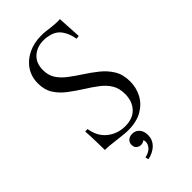

<svg xmlns="http://www.w3.org/2000/svg" viewBox="-276 -792 1079 1079"><g transform="rotate(-45 264.0 -252.0)"><path d="M85 -3Q84 -35 83.5 -73.5Q83 -112 80 -154Q85 -155 89.5 -155Q94 -155 99 -155Q110 -87 155.5 -51.5Q201 -16 260 -16Q322 -16 355 -52Q388 -88 388 -145Q388 -190 369 -221.5Q350 -253 316.5 -278.5Q283 -304 241 -330Q202 -355 165.5 -382.5Q129 -410 106 -446Q83 -482 83 -533Q83 -586 109.5 -626Q136 -666 182.5 -688.5Q229 -711 288 -711Q306 -711 320.5 -709Q335 -707 354 -705Q373 -703 385 -702Q397 -701 407 -701Q409 -701 414 -701Q419 -701 426 -702L434 -560Q428 -559 423.5 -558.5Q419 -558 414 -558Q409 -590 396.5 -615Q384 -640 368 -654Q351 -669 326 -676Q301 -683 277 -683Q225 -683 190.5 -652.5Q156 -622 156 -566Q156 -525 175 -495.5Q194 -466 226 -441.5Q258 -417 298 -391Q337 -366 374 -336.5Q411 -307 434.5 -268.5Q458 -230 458 -175Q458 -126 436 -83.5Q414 -41 369 -14.5Q324 12 255 12Q240 12 221.5 10Q203 8 167 4Q137 0 119.5 -1.5Q102 -3 85 -3ZM217 188Q250 180 265 163Q280 146 280 127Q280 119 277 111Q264 121 249 121Q234 121 222.5 111.5Q211 102 211 83Q211 63 224.5 52Q238 41 257 41Q284 41 300 60Q316 79 316 109Q316 146 291 171.5Q266 197 222 207Q220 202 218.5 198Q217 194 217 188Z"/></g></svg>

Font: Castoro Titling
Style: Regular
Weight: 400
Version: Version 2.04